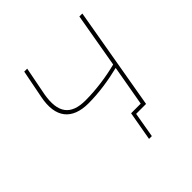

<svg xmlns="http://www.w3.org/2000/svg" viewBox="-174 -654 916 916"><g transform="rotate(-45 283.5 -196.0)"><path d="M318 128H337L359 0H426L516 -520H496L448 -244C382 -227 306 -216 234 -216C134 -216 97 -267 116 -376L144 -520H124L96 -377C72 -258 124 -196 234 -196C307 -196 380 -208 445 -224L409 -19H344Z"/></g></svg>

Font: Fixel Display Thin
Style: Italic
Weight: 100
Italic angle: -10°
Designer: AlfaBravo + MacPaw
Foundry: Kyrylo Tkachov, Marchela Mozhyna, Serhii Makarenko, Maria Weinstein, Zakhar Kryvoshyya
Version: Version 1.210;Glyphs 3.2 (3217)